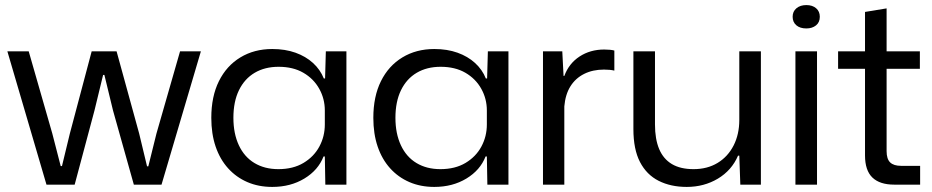

<svg xmlns="http://www.w3.org/2000/svg" viewBox="-20 -727 3670 756"><path d="M163 0 9 -525H93L186 -201L219 -73H224L255 -201L341 -525H439L528 -201L559 -72H564L596 -201L689 -525H771L616 0H507L425 -292L391 -432H386L352 -292L274 0Z M1052 9Q998 9 954 -10Q910 -29 878 -64.5Q846 -100 829 -150Q812 -200 812 -263Q812 -347 842 -407.5Q872 -468 926.5 -501Q981 -534 1052 -534Q1103 -534 1143.5 -519.5Q1184 -505 1212.5 -479Q1241 -453 1255 -418H1260L1263 -525H1344V0H1261L1259 -111H1254Q1233 -57 1178.5 -24Q1124 9 1052 9ZM1076 -61Q1134 -61 1175 -85.5Q1216 -110 1237.5 -150Q1259 -190 1259 -237V-292Q1259 -338 1237 -377.5Q1215 -417 1174.5 -440.5Q1134 -464 1077 -464Q1023 -464 983 -440.5Q943 -417 921 -372Q899 -327 899 -263Q899 -201 920.5 -155Q942 -109 982 -85Q1022 -61 1076 -61Z M1690 9Q1636 9 1592 -10Q1548 -29 1516 -64.5Q1484 -100 1467 -150Q1450 -200 1450 -263Q1450 -347 1480 -407.5Q1510 -468 1564.5 -501Q1619 -534 1690 -534Q1741 -534 1781.5 -519.5Q1822 -505 1850.5 -479Q1879 -453 1893 -418H1898L1901 -525H1982V0H1899L1897 -111H1892Q1871 -57 1816.5 -24Q1762 9 1690 9ZM1714 -61Q1772 -61 1813 -85.5Q1854 -110 1875.5 -150Q1897 -190 1897 -237V-292Q1897 -338 1875 -377.5Q1853 -417 1812.5 -440.5Q1772 -464 1715 -464Q1661 -464 1621 -440.5Q1581 -417 1559 -372Q1537 -327 1537 -263Q1537 -201 1558.5 -155Q1580 -109 1620 -85Q1660 -61 1714 -61Z M2118 0V-525H2194L2199 -428H2202Q2220 -477 2262 -504.5Q2304 -532 2359 -532Q2371 -532 2381.5 -531Q2392 -530 2399 -528V-449Q2391 -451 2380.5 -452Q2370 -453 2358 -453Q2314 -453 2280 -436Q2246 -419 2226 -387Q2206 -355 2202 -308V0Z M2684 9Q2621 9 2573.5 -15Q2526 -39 2500 -89Q2474 -139 2474 -219V-525H2559V-237Q2559 -179 2575.5 -140Q2592 -101 2625.5 -81Q2659 -61 2711 -61Q2765 -61 2805.5 -85.5Q2846 -110 2868.5 -154Q2891 -198 2891 -255V-525H2976V0H2895L2891 -114H2886Q2861 -56 2806.5 -23.5Q2752 9 2684 9Z M3112 0V-525H3197V0ZM3155 -615Q3130 -615 3115.5 -627.5Q3101 -640 3101 -661Q3101 -682 3116 -694.5Q3131 -707 3155 -707Q3179 -707 3193.5 -694.5Q3208 -682 3208 -661Q3208 -639 3193 -627Q3178 -615 3155 -615Z M3501 0Q3444 0 3415 -28Q3386 -56 3386 -115V-456H3280V-525H3386V-680L3471 -694V-525H3602V-456H3471V-132Q3471 -101 3485 -87.5Q3499 -74 3528 -74H3603V0Z"/></svg>

Font: Mona Sans SemiExpanded
Style: Regular
Weight: 400
Width: 6
Designer: Deni Anggara
Foundry: GitHub
Version: Version 2.000